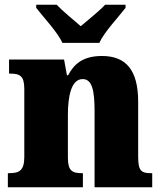

<svg xmlns="http://www.w3.org/2000/svg" viewBox="-20 -786 682 806"><path d="M242 -606H397C417 -651 478 -715 507 -753V-766H421C402 -744 347 -700 319 -676C291 -700 238 -744 218 -766H132V-753C161 -715 222 -651 242 -606ZM13 0H328V-59H324C283 -59 265 -69 265 -124V-303C265 -382 279 -454 327 -454C367 -454 377 -405 377 -320V0H619V-59H615C573 -59 560 -68 560 -129V-359C560 -493 508 -551 408 -551C325 -551 289 -514 266 -470H261L249 -536H18V-477H22C63 -477 82 -468 82 -413V-127C82 -68 59 -59 17 -59H13Z"/></svg>

Font: Noto Serif Devanagari SemiCondensed Black
Style: Regular
Weight: 900
Width: 4
Designer: Universal Thirst, Indian Type Foundry and the Monotype Design Team
Foundry: Monotype Imaging Inc.
Version: Version 2.004